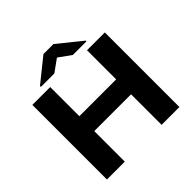

<svg xmlns="http://www.w3.org/2000/svg" viewBox="-222 -1097 1294 1294"><g transform="rotate(-45 425.0 -450.0)"><path d="M79.1 0V-710.9H249.5V-433.1H600.1V-710.9H770V0H600.1V-291H249.5V0ZM205.6 -764.6 374.5 -900.4H469.7L640.1 -762.7V-755.9H510.3L421.9 -819.3L334 -755.9H205.6Z"/></g></svg>

Font: Bert Sans Black
Style: Regular
Weight: 900
Designer: Christian Robertson, Adam Twardoch, & Cristiano Sobral
Foundry: Google
Version: Version 12.135;January 10, 2020;FontCreator 12.0.0.2547 64-b